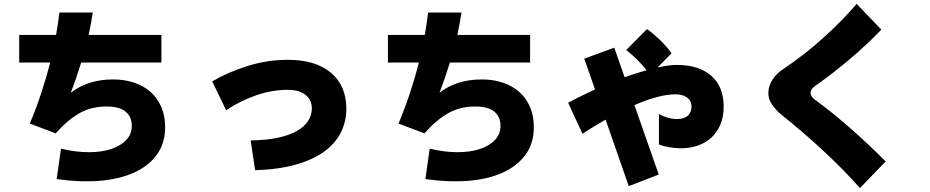

<svg xmlns="http://www.w3.org/2000/svg" viewBox="-20 -843 4740 979"><path d="M341 -370Q383 -403 437 -420.5Q491 -438 557 -438Q615 -438 664 -421.5Q713 -405 748 -374Q783 -343 802.5 -297.5Q822 -252 822 -195Q822 -112 779.5 -54Q737 4 662.5 37.5Q588 71 487 79Q386 87 269 70L291 -85Q366 -67 432 -67Q498 -67 546.5 -83Q595 -99 623.5 -129Q652 -159 652 -201Q652 -248 620 -274Q588 -300 523 -300Q444 -300 383 -264.5Q322 -229 264 -163L132 -213Q164 -289 190 -367.5Q216 -446 236 -524H78V-665H266Q271 -694 275.5 -723Q280 -752 283 -779H453Q445 -725 432 -665H803V-524H394Q370 -446 341 -370Z M1062 -428Q1144 -476 1244 -507Q1344 -538 1448 -538Q1589 -538 1667.5 -472Q1746 -406 1746 -288Q1746 -225 1719 -169.5Q1692 -114 1635.5 -72Q1579 -30 1491 -4.5Q1403 21 1281 25L1258 -127Q1338 -128 1396.5 -140.5Q1455 -153 1493.5 -175Q1532 -197 1551 -226.5Q1570 -256 1570 -290Q1570 -334 1537.5 -359.5Q1505 -385 1448 -385Q1367 -385 1286 -357Q1205 -329 1133 -281Z M2221 -370Q2263 -403 2317 -420.5Q2371 -438 2437 -438Q2495 -438 2544 -421.5Q2593 -405 2628 -374Q2663 -343 2682.5 -297.5Q2702 -252 2702 -195Q2702 -112 2659.5 -54Q2617 4 2542.5 37.5Q2468 71 2367 79Q2266 87 2149 70L2171 -85Q2246 -67 2312 -67Q2378 -67 2426.5 -83Q2475 -99 2503.5 -129Q2532 -159 2532 -201Q2532 -248 2500 -274Q2468 -300 2403 -300Q2324 -300 2263 -264.5Q2202 -229 2144 -163L2012 -213Q2044 -289 2070 -367.5Q2096 -446 2116 -524H1958V-665H2146Q2151 -694 2155.5 -723Q2160 -752 2163 -779H2333Q2325 -725 2312 -665H2683V-524H2274Q2250 -446 2221 -370Z M3429 -512Q3544 -512 3607 -456.5Q3670 -401 3670 -299Q3670 -248 3653.5 -208.5Q3637 -169 3608 -142Q3579 -115 3539 -101Q3499 -87 3452 -87Q3421 -87 3391 -92.5Q3361 -98 3340 -106V-262Q3360 -250 3384 -243Q3408 -236 3431 -236Q3469 -236 3487.5 -253.5Q3506 -271 3506 -299Q3506 -329 3483.5 -345.5Q3461 -362 3426 -362Q3381 -362 3327.5 -347.5Q3274 -333 3215 -307L3339 47L3186 106L3068 -233Q3038 -216 3008.5 -198Q2979 -180 2950 -161L2877 -319Q2910 -337 2944.5 -354Q2979 -371 3014 -387L2959 -544L3112 -600L3165 -449Q3194 -460 3222.5 -468.5Q3251 -477 3277 -485Q3254 -514 3227 -540.5Q3200 -567 3173 -588L3279 -695Q3311 -672 3346 -638.5Q3381 -605 3404 -571L3333 -499Q3361 -505 3385 -508.5Q3409 -512 3429 -512Z M4474 -692Q4399 -614 4312.5 -541Q4226 -468 4137 -405Q4113 -388 4113 -371Q4113 -361 4118 -352.5Q4123 -344 4135 -335Q4220 -273 4312 -192.5Q4404 -112 4496 -20L4365 116Q4279 19 4175 -77Q4071 -173 3967 -256Q3935 -282 3915.5 -311.5Q3896 -341 3898 -373Q3899 -406 3919 -437Q3939 -468 3974 -491Q4084 -565 4179 -651Q4274 -737 4348 -823Z"/></svg>

Font: OA Gothic ExtraBold
Style: Regular
Weight: 800
Designer: Choi Chi-young, Lee Jaesang, Lee Juhyun, Han Dohee
Foundry: DDUNGSANG CORP.
Version: Version 1.000;Build 20210203